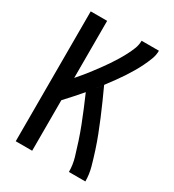

<svg xmlns="http://www.w3.org/2000/svg" viewBox="-178 -838 855 941"><g transform="rotate(30 250.0 -367.5)"><path d="M57 0H150V-286Q193 -332 234 -380Q250 -343 265.5 -306Q281 -269 295.5 -231.5Q310 -194 322.5 -156Q335 -118 346.5 -79Q358 -40 358 0H451Q451 -40 440 -79.5Q429 -119 416.5 -157.5Q404 -196 389.5 -233.5Q375 -271 359.5 -308Q344 -345 327.5 -382Q311 -419 294 -456L292 -453L303 -468Q318 -488 333 -508.5Q348 -529 362 -550.5Q376 -572 389 -594Q402 -616 413 -638.5Q424 -661 433.5 -685.5Q443 -710 443 -735H345Q345 -711 336 -688.5Q327 -666 316 -645Q305 -624 292.5 -603.5Q280 -583 266.5 -563Q253 -543 239 -524Q225 -505 210.5 -486Q196 -467 181 -448.5Q166 -430 150 -412V-735H57ZM280 -437 288 -448 284 -442ZM267 -422 276 -433 273 -429ZM252 -402 264 -417 263 -416Q257 -409 252 -402Z"/></g></svg>

Font: Iosevka SS08 Medium
Style: Regular
Weight: 500
Monospace: yes
Designer: Belleve Invis
Foundry: Belleve Invis
Version: Version 3.4.3; ttfautohint (v1.8.3)